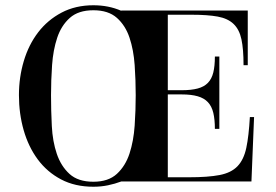

<svg xmlns="http://www.w3.org/2000/svg" viewBox="-20 -690 1048 730"><path d="M441 0Q417 9 390.5 14.5Q364 20 335 20Q265 20 212 -8Q159 -36 123.5 -84Q88 -132 70 -195Q52 -258 52 -328Q52 -396 70.5 -458Q89 -520 125 -567Q161 -614 214 -642Q267 -670 335 -670Q393 -670 441 -649V-650H922V-442H906Q906 -503 898 -540.5Q890 -578 868 -599Q846 -620 807.5 -627Q769 -634 708 -634H618V-347H671Q707 -347 731.5 -353.5Q756 -360 770.5 -375Q785 -390 791 -414.5Q797 -439 797 -475H814V-200H797Q797 -236 791 -261Q785 -286 770.5 -301.5Q756 -317 731.5 -324Q707 -331 671 -331H618V-16H699Q771 -16 815 -24.5Q859 -33 883 -58Q907 -83 916.5 -128Q926 -173 930 -245H946L936 0ZM335 1Q392 1 424.5 -29Q457 -59 472.5 -106.5Q488 -154 492 -212.5Q496 -271 496 -328Q496 -385 492 -442.5Q488 -500 472.5 -546.5Q457 -593 424.5 -622Q392 -651 335 -651Q278 -651 245.5 -622Q213 -593 197.5 -546.5Q182 -500 178 -442.5Q174 -385 174 -328Q174 -270 177 -211Q180 -152 196 -105Q212 -58 244.5 -28.5Q277 1 335 1Z"/></svg>

Font: Elsie
Style: Regular
Weight: 400
Designer: Alejandro Inler
Foundry: Alejandro Inler
Version: 1.001